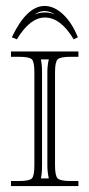

<svg xmlns="http://www.w3.org/2000/svg" viewBox="-20 -629 302 649"><path d="M17.1 0V-17.1H43.9Q79.1 -17.1 87.6 -25.9Q96.2 -34.7 96.2 -69.8V-384.8Q96.2 -419.9 87.6 -428.5Q79.1 -437 43.9 -437H17.1V-455.1H245.1V-437H219.2Q184.1 -437 175 -428.5Q166 -419.9 166 -384.8V-69.8Q166 -34.7 175 -25.9Q184.1 -17.1 219.2 -17.1H245.1V0ZM118.2 -428.2Q122.1 -410.6 122.1 -384.8V-69.8Q122.1 -42 118.2 -25.9H145Q140.1 -47.9 140.1 -69.8V-384.8Q140.1 -407.7 145 -428.2ZM20 -502.9Q70.3 -608.9 130.9 -608.9Q162.6 -608.9 192.9 -580.8Q223.1 -552.7 243.2 -502.9L229 -496.1Q185.1 -569.8 131.8 -569.8Q81.5 -569.8 37.1 -496.1ZM97.2 -580.1Q114.3 -586.9 131.8 -586.9Q148.4 -586.9 167 -580.1Q146 -591.8 130.9 -591.8Q113.3 -591.8 97.2 -580.1Z"/></svg>

Font: FoglihtenNo01
Style: Regular
Weight: 500
Version: Version 0.61